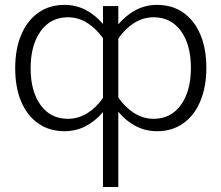

<svg xmlns="http://www.w3.org/2000/svg" viewBox="-20 -522 889 771"><path d="M41 -248Q41 -325.2 65.2 -382.3Q89.4 -439.5 133.8 -470.9Q178.2 -502.4 239.3 -502.4Q284.7 -502.4 323.5 -482.4Q362.3 -462.4 393.6 -425.8V-497.6H455.1V-424.3Q486.8 -461.4 525.6 -481.9Q564.5 -502.4 610.4 -502.4Q671.9 -502.4 716.3 -471.2Q760.7 -439.9 784.7 -383.1Q808.6 -326.2 808.6 -249.5Q808.6 -172.9 784.4 -115.5Q760.3 -58.1 715.8 -26.6Q671.4 4.9 610.4 4.9Q564.5 4.9 525.4 -15.4Q486.3 -35.6 455.1 -73.2V229H393.6V-71.8Q362.3 -35.2 323.5 -15.1Q284.7 4.9 239.3 4.9Q178.2 4.9 133.5 -26.4Q88.9 -57.6 64.9 -114.5Q41 -171.4 41 -248ZM596.7 -452.6Q554.7 -452.6 518.3 -429.4Q481.9 -406.2 455.1 -367.2V-130.4Q481.9 -91.3 518.6 -68.1Q555.2 -44.9 596.7 -44.9Q666.5 -44.9 706.5 -100.8Q746.6 -156.7 746.6 -249.5Q746.6 -342.3 706.5 -397.5Q666.5 -452.6 596.7 -452.6ZM103 -248Q103 -155.3 143.1 -100.1Q183.1 -44.9 252.9 -44.9Q294.4 -44.9 330.8 -67.6Q367.2 -90.3 393.6 -128.9V-368.7Q366.7 -406.7 330.6 -429.7Q294.4 -452.6 252.9 -452.6Q183.1 -452.6 143.1 -396.7Q103 -340.8 103 -248Z"/></svg>

Font: Estedad-FD Light
Style: Regular
Weight: 300
Designer: Amin Abedi
Version: Version 7.3